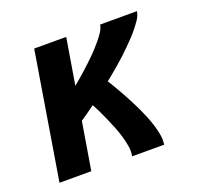

<svg xmlns="http://www.w3.org/2000/svg" viewBox="-98 -642 796 755"><g transform="rotate(-20 300.0 -265.0)"><path d="M29 0 116 -530H250L218 -337Q230 -347 243 -358Q256 -369 268 -380Q280 -391 292 -402Q304 -413 316 -425Q328 -437 339 -449Q350 -461 360.5 -474Q371 -487 380 -500.5Q389 -514 392 -530H546Q543 -512 532.5 -496.5Q522 -481 510 -466Q498 -451 485 -437.5Q472 -424 458.5 -410.5Q445 -397 431 -384Q417 -371 402.5 -358.5Q388 -346 373.5 -334Q359 -322 344 -310Q355 -292 365.5 -274Q376 -256 386 -238Q396 -220 405.5 -201.5Q415 -183 424 -164Q433 -145 441 -125.5Q449 -106 455.5 -85.5Q462 -65 466 -43.5Q470 -22 467 0H333Q337 -22 333 -44Q329 -66 323 -86.5Q317 -107 309 -127Q301 -147 292.5 -166.5Q284 -186 275 -205Q266 -224 256 -242Q241 -231 225.5 -220Q210 -209 195 -199L162 0Z"/></g></svg>

Font: Iosevka Curly Slab XBdExObl
Style: Regular
Weight: 800
Width: 7
Italic angle: -9°
Monospace: yes
Designer: Belleve Invis
Foundry: Belleve Invis
Version: Version 11.1.0; ttfautohint (v1.8.3)